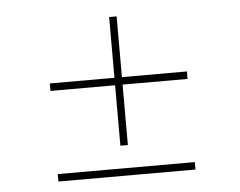

<svg xmlns="http://www.w3.org/2000/svg" viewBox="-41 -595 720 575"><g transform="rotate(-5 318.5 -307.0)"><path d="M112.3 -68.4H524.4V-90.8H112.3ZM112.3 -340.8H306.6V-159.2H329.1V-340.8H524.4V-363.3H329.1V-545.9H306.6V-363.3H112.3Z"/></g></svg>

Font: Raveo Thin
Style: Regular
Weight: 100
Designer: Jakub Foglar, Rasmus Andersson (Inter)
Foundry: Jakubfoglar.com
Version: Version 1.100;Glyphs 3.2.3 (3260)